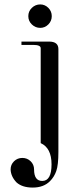

<svg xmlns="http://www.w3.org/2000/svg" viewBox="-20 -848 338 868"><path d="M162 -828Q183 -828 198.5 -812.5Q214 -797 214 -775Q214 -753 198.5 -737.5Q183 -722 162 -722Q140 -722 124 -737.5Q108 -753 108 -775Q108 -797 124 -812.5Q140 -828 162 -828ZM202 -660Q244 -660 244 -626V-161Q244 -102 234.5 -75Q225 -48 206 -29Q177 0 128 0Q81 0 55 -23Q29 -50 28 -82Q28 -104 43.5 -119Q59 -134 81 -134Q103 -134 118.5 -119Q134 -104 134 -82Q134 -30 171 -30Q213 -30 213 -105Q213 -179 164 -201V-630Q164 -645 130 -645H77V-660Z"/></svg>

Font: kawoszeh
Style: Medium
Weight: 500
Version: Version 000.030